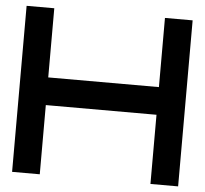

<svg xmlns="http://www.w3.org/2000/svg" viewBox="-51 -757 864 810"><g transform="rotate(5 381.0 -351.5)"><path d="M146.5 -293V0H29.3V-703.1H146.5V-410.2H615.2V-703.1H732.4V0H615.2V-293Z"/></g></svg>

Font: Gerhaus
Style: Regular
Weight: 400
Designer: GGBotNet
Foundry: GGBotNet
Version: 1.01